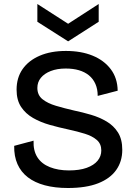

<svg xmlns="http://www.w3.org/2000/svg" viewBox="-20 -928 681 961"><path d="M320 13Q255 13 204.5 -0.5Q154 -14 119.5 -40.5Q85 -67 67.5 -106.5Q50 -146 51 -198L148 -224Q146 -174 167 -141Q188 -108 229.5 -91.5Q271 -75 325 -75Q378 -75 414 -88Q450 -101 468.5 -123.5Q487 -146 487 -175Q487 -208 464.5 -227.5Q442 -247 405 -258.5Q368 -270 322 -280Q275 -290 229 -303Q183 -316 145.5 -337.5Q108 -359 85.5 -393Q63 -427 63 -479Q63 -539 93 -582Q123 -625 178.5 -649Q234 -673 310 -673Q386 -673 443.5 -649.5Q501 -626 534.5 -581.5Q568 -537 569 -474L469 -448Q469 -482 457.5 -508Q446 -534 425 -551Q404 -568 375 -576.5Q346 -585 309 -585Q266 -585 234 -572.5Q202 -560 184.5 -538.5Q167 -517 167 -488Q167 -452 192.5 -431.5Q218 -411 260 -398.5Q302 -386 350 -375Q393 -366 435.5 -353.5Q478 -341 513.5 -320Q549 -299 570.5 -265Q592 -231 592 -178Q592 -120 561.5 -77Q531 -34 471 -10.5Q411 13 320 13ZM167 -908 321 -809 474 -908V-819L321 -721L167 -819Z"/></svg>

Font: Bricolage Grotesque 96pt ExtraBold Medium
Style: Regular
Weight: 500
Version: Version 1.001;gftools[0.9.33.dev8+g029e19f]